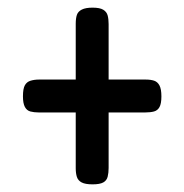

<svg xmlns="http://www.w3.org/2000/svg" viewBox="-20 -507 482 502"><path d="M222 -25Q203 -25 193.5 -30Q184 -35 181 -44.5Q178 -54 178 -67V-445Q178 -459 181 -468Q184 -477 194 -482Q204 -487 222 -487Q241 -487 250 -481.5Q259 -476 261.5 -466.5Q264 -457 264 -444V-68Q264 -55 261.5 -45Q259 -35 250 -30Q241 -25 222 -25ZM81 -213Q69 -213 59.5 -215.5Q50 -218 45 -227.5Q40 -237 40 -255Q40 -275 45 -284Q50 -293 60 -296Q70 -299 82 -299H361Q374 -299 383 -296Q392 -293 397 -283.5Q402 -274 402 -255Q402 -236 397 -227Q392 -218 382.5 -215.5Q373 -213 360 -213Z"/></svg>

Font: Fredoka Condensed
Style: Regular
Weight: 400
Width: 3
Designer: Ben Nathan
Foundry: Milena B. Brandão, Ben Nathan
Version: Version 2.001